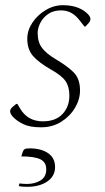

<svg xmlns="http://www.w3.org/2000/svg" viewBox="-20 -480 405 739"><path d="M138 10Q94 10 69 -2.5Q44 -15 30 -30Q19 -42 19 -52Q19 -60 28 -68L42 -80H47L57 -63Q86 -13 145 -13Q194 -13 220.5 -41Q247 -69 247 -112Q247 -146 232.5 -167.5Q218 -189 175 -213Q131 -238 108 -263.5Q85 -289 85 -331Q85 -363 104.5 -392.5Q124 -422 155.5 -441Q187 -460 222 -460Q284 -460 318 -426Q328 -416 328 -407Q328 -398 321 -391L309 -378H305L290 -397Q274 -419 256 -429.5Q238 -440 215 -440Q186 -440 166 -426.5Q146 -413 135.5 -392.5Q125 -372 125 -353Q125 -318 141.5 -296Q158 -274 193 -253Q239 -226 263.5 -201.5Q288 -177 288 -132Q288 -98 269 -65.5Q250 -33 216 -11.5Q182 10 138 10ZM85 239Q78 239 68.5 238.5Q59 238 52 236L55 226Q62 227 69 227.5Q76 228 84 228Q114 228 136 214.5Q158 201 158 172Q158 144 135 133Q112 122 62 122L67 106Q70 97 75 94Q80 91 97 91Q141 92 166.5 110.5Q192 129 192 163Q192 198 162 218.5Q132 239 85 239Z"/></svg>

Font: Spectral ExtraLight
Style: Italic
Weight: 275
Italic angle: -10°
Designer: Jean-Baptiste Levee
Foundry: Production Type
Version: Version 2.001